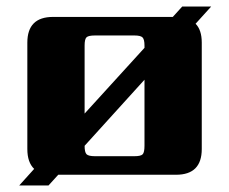

<svg xmlns="http://www.w3.org/2000/svg" viewBox="-20 -537 704 590"><path d="M424 -89V-292L240 -89Q240 -69 246 -63Q252 -57 272 -57H393Q413 -57 418.5 -63Q424 -69 424 -89ZM240 -397V-188L424 -390V-397Q424 -416 418 -422Q412 -428 393 -428H272Q252 -428 246 -422.5Q240 -417 240 -397ZM600 -406V-79Q600 0 521 0H159L129 33H39L85 -18Q64 -38 64 -79V-406Q64 -485 143 -485H511L540 -517H629L581 -464Q600 -445 600 -406Z"/></svg>

Font: Sarpanch ExtraBold
Style: Regular
Weight: 800
Designer: Manushi Parikh (Devanagari and Latin), Jyotish Sonowal (Devanagari)
Foundry: Indian Type Foundry
Version: Version 2.004;PS 1.0;hotconv 1.0.78;makeotf.lib2.5.61930; tt